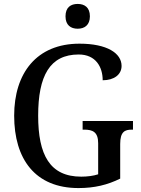

<svg xmlns="http://www.w3.org/2000/svg" viewBox="-20 -946 719 976"><path d="M375 -800C409 -800 437 -818 437 -863C437 -909 409 -926 375 -926C340 -926 313 -909 313 -863C313 -818 340 -800 375 -800ZM379 10C460 10 526 -6 591 -38V-214C591 -276 614 -287 650 -287H656V-331H400V-287H408C450 -287 479 -276 479 -218V-60C455 -52 424 -48 393 -48C233 -48 174 -159 174 -358C174 -560 233 -669 380 -669C468 -669 502 -604 502 -538C560 -538 598 -567 598 -611C598 -675 525 -724 384 -724C166 -724 52 -574 52 -358C52 -137 159 10 379 10Z"/></svg>

Font: Noto Serif Myanmar SemiCondensed Medium
Style: Regular
Weight: 500
Width: 4
Designer: Ben Mitchell and the Monotype Design Team
Foundry: Monotype Imaging Inc.
Version: Version 2.106